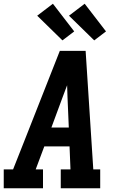

<svg xmlns="http://www.w3.org/2000/svg" viewBox="-24 -1007 644 1027"><path d="M-4 0V-101H46L103 -245L296 -735H434L475 -101H512V0H301V-101H353L348 -224H213L167 -101H206V0ZM251 -325H344L337 -490Q337 -505 336 -520.5Q335 -536 335 -551Q329 -536 323.5 -520.5Q318 -505 312 -490ZM480 -791 345 -923 429 -987 543 -839ZM310 -791 175 -923 259 -987 373 -839Z"/></svg>

Font: Iosevka Etoile Oblique
Style: Bold
Weight: 700
Italic angle: -9°
Designer: Belleve Invis
Foundry: Belleve Invis
Version: Version 15.5.2; ttfautohint (v1.8.4)